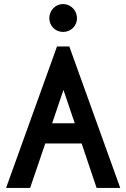

<svg xmlns="http://www.w3.org/2000/svg" viewBox="-20 -930 625 950"><path d="M361 -840C361 -878 330 -910 292 -910C254 -910 224 -878 224 -840C224 -802 254 -772 292 -772C330 -772 361 -801 361 -840ZM323 -700H262L10 0H129L204 -220H384L458 0H575ZM350 -320H238L294 -485Z"/></svg>

Font: Mint Spirit No2
Style: Bold
Weight: 700
Designer: HARENDAL Hirwen
Foundry: Arkandis Digital Foundry.
Version: Version 1.004;FFEdit